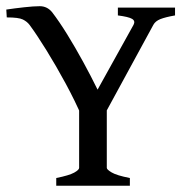

<svg xmlns="http://www.w3.org/2000/svg" viewBox="-20 -590 593 610"><path d="M536.1 -541Q505.4 -535.6 489.5 -529.3Q473.6 -522.9 467.3 -511.2L307.6 -217.8H240.7Q219.2 -268.1 188.7 -324.5Q158.2 -380.9 127.2 -430.9Q96.2 -481 73.7 -511.2Q65.9 -521.5 52.5 -528.1Q39.1 -534.7 1.5 -534.7L0 -559.6Q25.9 -563.5 56.6 -566.9Q87.4 -570.3 106.4 -570.3Q129.9 -570.3 145.5 -551.3Q168 -522 193.4 -481Q218.8 -439.9 243.9 -394Q269 -348.1 290 -305.2L404.3 -511.2Q410.6 -523.4 399.7 -530Q388.7 -536.6 354.5 -541V-565.9H536.1ZM158.7 0V-24.4Q199.7 -32.7 215.6 -41.5Q231.4 -50.3 231.4 -56.6V-286.1H319.3V-56.6Q319.3 -51.3 335 -42Q350.6 -32.7 392.6 -24.4V0Z"/></svg>

Font: Dai Banna SIL
Style: Regular
Weight: 400
Designer: Victor Gaultney
Foundry: SIL International
Version: Version 4.000